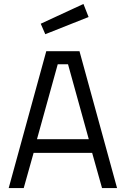

<svg xmlns="http://www.w3.org/2000/svg" viewBox="-20 -951 636 971"><path d="M24 0 214 -692H382L572 0H496L446 -178H150L100 0ZM272 -626 167 -247H429L324 -626ZM186 -831 402 -931 428 -865 209 -778Z"/></svg>

Font: Titillium Web
Style: Regular
Weight: 400
Version: Version 1.002;PS 57.000;hotconv 1.0.70;makeotf.lib2.5.55311